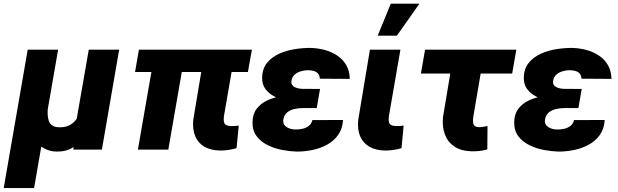

<svg xmlns="http://www.w3.org/2000/svg" viewBox="-43 -791 3268 1015"><path d="M426.3 -528.3H586.9L495.6 0H344.7L356.9 -130.9ZM392.6 -245.6 454.6 -247.6Q451.2 -204.1 439 -158.4Q426.8 -112.8 403.3 -74Q379.9 -35.2 343 -11.7Q306.2 11.7 253.4 10.3Q220.7 9.3 192.1 -5.6Q163.6 -20.5 144.3 -46.4Q125 -72.3 121.1 -106L130.4 -225.6H210Q208.5 -206.5 209 -187.7Q209.5 -168.9 214.6 -153.3Q219.7 -137.7 232.7 -128.2Q245.6 -118.7 269 -118.2Q298.8 -117.2 320.3 -127.2Q341.8 -137.2 356.4 -155Q371.1 -172.9 379.9 -196.3Q388.7 -219.7 392.6 -245.6ZM103.5 -528.3H264.2L137.2 203.1H-23.4Z M1288.6 -528.3 1267.6 -410.2H670.9L691.4 -528.3ZM938.5 -528.3 846.7 0H686L777.8 -528.3ZM1040.5 -528.3H1201.7L1140.6 -175.8Q1138.7 -158.7 1140.6 -147.7Q1142.6 -136.7 1151.1 -131.1Q1159.7 -125.5 1177.2 -124.5Q1188 -124 1198.2 -125Q1208.5 -126 1219.2 -127L1207.5 -7.8Q1186.5 -1.5 1164.8 1.7Q1143.1 4.9 1121.1 4.9Q1070.8 3.9 1037.6 -15.4Q1004.4 -34.7 989.3 -70.6Q974.1 -106.4 978.5 -156.2Z M1511.2 -287.6 1643.1 -287.1 1631.3 -219.7H1556.2Q1535.6 -219.7 1513.9 -214.8Q1492.2 -210 1475.8 -197.3Q1459.5 -184.6 1455.1 -160.6Q1452.6 -146 1457.5 -135.7Q1462.4 -125.5 1472.4 -119.1Q1482.4 -112.8 1494.6 -109.6Q1506.8 -106.4 1519 -106.4Q1537.1 -106 1555.9 -110.1Q1574.7 -114.3 1589.1 -125.2Q1603.5 -136.2 1608.4 -156.2L1770.5 -156.7Q1767.6 -109.9 1744.6 -77.6Q1721.7 -45.4 1685.5 -25.9Q1649.4 -6.3 1607.4 2.2Q1565.4 10.7 1524.9 10.3Q1489.7 9.3 1449 1.7Q1408.2 -5.9 1372.1 -23.7Q1335.9 -41.5 1313.5 -71.3Q1291 -101.1 1292 -146Q1293 -188.5 1314 -216.1Q1335 -243.7 1367.9 -259.3Q1400.9 -274.9 1438.7 -281.2Q1476.6 -287.6 1511.2 -287.6ZM1636.7 -252 1523.4 -252.4Q1495.6 -253.4 1464.1 -260.5Q1432.6 -267.6 1404.8 -282.5Q1377 -297.4 1359.6 -321.3Q1342.3 -345.2 1342.8 -379.9Q1343.3 -427.7 1368.7 -458.7Q1394 -489.7 1433.6 -507.3Q1473.1 -524.9 1517.3 -531.5Q1561.5 -538.1 1599.1 -537.6Q1637.2 -536.6 1673.6 -526.9Q1710 -517.1 1739.7 -497.3Q1769.5 -477.5 1787.4 -447Q1805.2 -416.5 1806.2 -374L1647.5 -375Q1647 -393.1 1637.7 -402.8Q1628.4 -412.6 1613.8 -416.3Q1599.1 -419.9 1582.5 -419.9Q1565.4 -419.4 1547.1 -414.1Q1528.8 -408.7 1515.1 -396.7Q1501.5 -384.8 1498 -365.2Q1495.6 -352.1 1500.5 -343.5Q1505.4 -335 1514.9 -330.3Q1524.4 -325.7 1535.6 -323.5Q1546.9 -321.3 1556.6 -321.3L1648.9 -320.8Z M1912.6 -528.3H2073.7L2012.7 -175.8Q2010.7 -158.7 2012.7 -147.7Q2014.6 -136.7 2023.2 -131.1Q2031.7 -125.5 2049.3 -124.5Q2060.1 -124 2070.3 -125Q2080.6 -126 2090.8 -127L2079.6 -7.8Q2058.6 -1.5 2036.6 1.7Q2014.6 4.9 1992.7 4.9Q1942.9 3.9 1909.4 -15.6Q1876 -35.2 1860.8 -70.8Q1845.7 -106.4 1850.6 -156.2ZM1953.6 -602.5 2022.9 -771.5H2174.3L2055.2 -602.5Z M2686.5 -528.3 2664.6 -402.3H2182.1L2204.1 -528.3ZM2358.4 -528.3H2519.5L2458.5 -170.4Q2457 -157.2 2457.8 -146Q2458.5 -134.8 2464.6 -127.4Q2470.7 -120.1 2485.8 -119.1Q2498 -118.2 2510 -120.4Q2522 -122.6 2534.2 -125L2533.2 -1Q2512.7 4.9 2491.7 7.1Q2470.7 9.3 2448.7 8.8Q2395 7.3 2359.9 -15.9Q2324.7 -39.1 2309.3 -79.1Q2293.9 -119.1 2298.8 -171.4Z M2894.5 -287.6 3026.4 -287.1 3014.6 -219.7H2939.5Q2918.9 -219.7 2897.2 -214.8Q2875.5 -210 2859.1 -197.3Q2842.8 -184.6 2838.4 -160.6Q2835.9 -146 2840.8 -135.7Q2845.7 -125.5 2855.7 -119.1Q2865.7 -112.8 2877.9 -109.6Q2890.1 -106.4 2902.3 -106.4Q2920.4 -106 2939.2 -110.1Q2958 -114.3 2972.4 -125.2Q2986.8 -136.2 2991.7 -156.2L3153.8 -156.7Q3150.9 -109.9 3127.9 -77.6Q3105 -45.4 3068.8 -25.9Q3032.7 -6.3 2990.7 2.2Q2948.7 10.7 2908.2 10.3Q2873 9.3 2832.3 1.7Q2791.5 -5.9 2755.4 -23.7Q2719.2 -41.5 2696.8 -71.3Q2674.3 -101.1 2675.3 -146Q2676.3 -188.5 2697.3 -216.1Q2718.3 -243.7 2751.2 -259.3Q2784.2 -274.9 2822 -281.2Q2859.9 -287.6 2894.5 -287.6ZM3020 -252 2906.7 -252.4Q2878.9 -253.4 2847.4 -260.5Q2815.9 -267.6 2788.1 -282.5Q2760.3 -297.4 2742.9 -321.3Q2725.6 -345.2 2726.1 -379.9Q2726.6 -427.7 2752 -458.7Q2777.3 -489.7 2816.9 -507.3Q2856.4 -524.9 2900.6 -531.5Q2944.8 -538.1 2982.4 -537.6Q3020.5 -536.6 3056.9 -526.9Q3093.3 -517.1 3123 -497.3Q3152.8 -477.5 3170.7 -447Q3188.5 -416.5 3189.5 -374L3030.8 -375Q3030.3 -393.1 3021 -402.8Q3011.7 -412.6 2997.1 -416.3Q2982.4 -419.9 2965.8 -419.9Q2948.7 -419.4 2930.4 -414.1Q2912.1 -408.7 2898.4 -396.7Q2884.8 -384.8 2881.3 -365.2Q2878.9 -352.1 2883.8 -343.5Q2888.7 -335 2898.2 -330.3Q2907.7 -325.7 2918.9 -323.5Q2930.2 -321.3 2939.9 -321.3L3032.2 -320.8Z"/></svg>

Font: Roboto Black
Style: Italic
Weight: 900
Italic angle: -12°
Designer: Christian Robertson
Foundry: Google
Version: Version 3.0; 2020